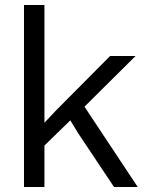

<svg xmlns="http://www.w3.org/2000/svg" viewBox="-20 -749 592 769"><path d="M76.1 -729H158V-257.4L205 -307.3L421 -524.7H522.9L318.4 -321.7L531.7 0H436.7L293.6 -214.6L261.6 -266.9L158 -166.1V0H76.1Z"/></svg>

Font: Mona Sans VF XLt
Style: Regular
Weight: 200
Designer: Deni Anggara
Foundry: GitHub
Version: Version 2.000;Glyphs 3.2.3 (3260)